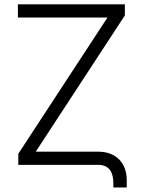

<svg xmlns="http://www.w3.org/2000/svg" viewBox="-20 -747 651 870"><path d="M61.1 -667.6H467L62.9 -50.1V0H425.1C476.2 0 493.6 35.2 493.6 83.5V102.3H554.3V68.9C554.3 -8.5 505.7 -59.7 425.4 -59.7H142L545.8 -677.2V-727.3H61.1Z"/></svg>

Font: Karasuma Gothic
Style: Light
Weight: 300
Designer: Rasmus Andersson / Ryoko Nishizuka
Foundry: rsms
Version: Version 1.00